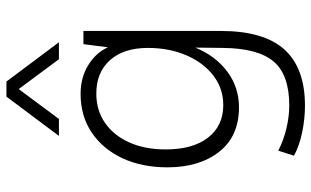

<svg xmlns="http://www.w3.org/2000/svg" viewBox="-210 -570 990 611"><g transform="rotate(-90 285.5 -265.0)"><path d="M254 210Q212 210 169 201Q126 192 95 175L111 125Q144 142 182 151Q220 160 255 160Q353 160 395 110Q437 60 438 -51L439 -139Q413 -75 363 -37.5Q313 0 249 0Q157 0 107.5 -63Q58 -126 58 -228Q58 -309 87 -371Q116 -433 168.5 -468.5Q221 -504 292 -504Q344 -504 383.5 -479.5Q423 -455 440 -417L450 -495H492V-58Q492 79 433 144.5Q374 210 254 210ZM293 -454Q239 -454 199 -426Q159 -398 137 -348.5Q115 -299 115 -233Q115 -147 152.5 -98.5Q190 -50 256 -50Q309 -50 350 -81.5Q391 -113 414.5 -167.5Q438 -222 438 -290Q438 -367 399 -410.5Q360 -454 293 -454ZM456 -573H402L307 -701L212 -573H158L283 -740H331Z"/></g></svg>

Font: Livvic Light
Style: Regular
Weight: 300
Designer: Jacques Le Bailly, Baron von Fonthausen
Version: Version 1.001; ttfautohint (v1.8.2)